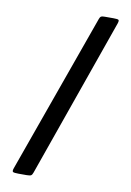

<svg xmlns="http://www.w3.org/2000/svg" viewBox="-100 -841 720 1053"><g transform="rotate(10 260.0 -315.0)"><path d="M396.5 -780H445.5Q468 -780 472.8 -776.2Q477.5 -772.5 472 -756L160 129Q155.5 142.5 149.2 146.2Q143 150 124 150H79.5Q55 150 48.8 146.2Q42.5 142.5 49 124.5L366 -762.5Q370 -773.5 375.2 -776.8Q380.5 -780 396.5 -780Z"/></g></svg>

Font: Besley* Heavy
Style: Regular
Weight: 800
Designer: Owen Earl
Foundry: indestructible type*
Version: Version 3.000; ttfautohint (v1.8.3)